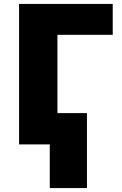

<svg xmlns="http://www.w3.org/2000/svg" viewBox="-20 -734 618 976"><path d="M553 -714H77V0H233V222H422V-159H272V-557H553Z"/></svg>

Font: Noto Sans UI Black
Style: Regular
Weight: 900
Designer: Monotype Design Team
Foundry: Monotype Imaging Inc.
Version: Version 1.901